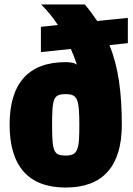

<svg xmlns="http://www.w3.org/2000/svg" viewBox="-20 -828 596 859"><path d="M163 -708 239 -716Q205 -768 164 -808H359Q375 -790 388.5 -771.5Q402 -753 415 -734L552 -748V-635L470 -626Q499 -554 512 -467.5Q525 -381 525 -270Q525 -131 462 -60Q399 11 274 11Q149 11 86 -60Q23 -131 23 -270Q23 -409 86 -479.5Q149 -550 274 -550Q286 -550 299.5 -548Q313 -546 324 -539Q313 -573 297 -609L163 -595ZM274 -132Q293 -132 305 -137Q317 -142 324 -157Q331 -172 333 -199Q335 -226 335 -270Q335 -315 332.5 -342.5Q330 -370 323 -384Q316 -398 304 -402.5Q292 -407 274 -407Q254 -407 242 -402.5Q230 -398 223.5 -384Q217 -370 215 -342.5Q213 -315 213 -270Q213 -224 215 -197Q217 -170 223.5 -155.5Q230 -141 242 -136.5Q254 -132 274 -132Z"/></svg>

Font: Encode Sans Compressed
Style: Black
Weight: 900
Designer: Pablo Impallari, Andres Torresi
Foundry: Pablo Impallari, Andres Torresi
Version: Version 1.000; ttfautohint (v1.00) -l 8 -r 50 -G 200 -x 14 -